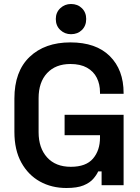

<svg xmlns="http://www.w3.org/2000/svg" viewBox="-20 -926 701 960"><path d="M312 14Q238 14 179.5 -18.5Q121 -51 86.5 -113.5Q52 -176 52 -267V-433Q52 -569 128 -641.5Q204 -714 332 -714Q460 -714 529 -645.5Q598 -577 598 -461V-457H480V-465Q480 -505 464 -537Q448 -569 415 -587.5Q382 -606 332 -606Q258 -606 215.5 -560.5Q173 -515 173 -435V-265Q173 -186 215.5 -139Q258 -92 334 -92Q410 -92 445 -133Q480 -174 480 -238V-250H303V-352H598V0H488V-69H471Q463 -51 446 -31.5Q429 -12 397.5 1Q366 14 312 14ZM335 -755Q304 -755 281.5 -776Q259 -797 259 -831Q259 -864 281.5 -885Q304 -906 335 -906Q368 -906 389.5 -885Q411 -864 411 -831Q411 -797 389.5 -776Q368 -755 335 -755Z"/></svg>

Font: Space Grotesk Light SemiBold
Style: Regular
Weight: 600
Version: Version 2.000